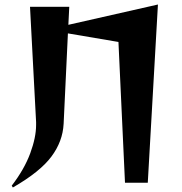

<svg xmlns="http://www.w3.org/2000/svg" viewBox="-20 -810 808 851"><path d="M140 -256V-269L113 -780H287L283 -700L680 -790L635 0H534L505 -624L281 -662L262 -261Q258 -183 207.5 -115.5Q157 -48 37 21L32 13Q88 -60 114 -130.5Q140 -201 140 -256Z"/></svg>

Font: Tiejili SC
Style: Regular
Weight: 400
Designer: Buernia
Foundry: Ershou Xiaoxi Press
Version: Version 1.100